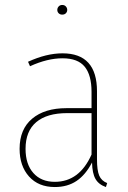

<svg xmlns="http://www.w3.org/2000/svg" viewBox="-20 -744 516 774"><path d="M412 -6 407 10Q378 0 365 -22.5Q352 -45 351 -89Q325 -39 288.5 -14.5Q252 10 201 10Q135 10 97 -32.5Q59 -75 59 -144Q59 -223 109.5 -265.5Q160 -308 248 -308H349V-374Q349 -441 321.5 -475Q294 -509 232 -509Q171 -509 101 -477L93 -495Q167 -529 232 -529Q371 -529 371 -376V-102Q371 -57 380 -36Q389 -15 412 -6ZM349 -121V-288H251Q169 -288 126 -251.5Q83 -215 83 -144Q83 -82 114.5 -46.5Q146 -11 201 -11Q300 -11 349 -121ZM251 -704Q251 -696 245.5 -690.5Q240 -685 231 -685Q222 -685 216.5 -690.5Q211 -696 211 -704Q211 -712 216.5 -718Q222 -724 231 -724Q240 -724 245.5 -718Q251 -712 251 -704Z"/></svg>

Font: Fira Sans Condensed Thin
Style: Regular
Weight: 250
Width: 3
Designer: Carrois Corporate & Edenspiekermann AG
Foundry: Carrois Corporate GbR & Edenspiekermann AG
Version: Version 4.203